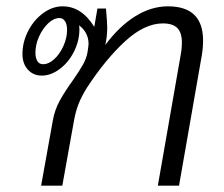

<svg xmlns="http://www.w3.org/2000/svg" viewBox="-20 -587 709 607"><path d="M622 -459Q622 -435 618 -412L546 0H479L551 -412Q555 -433 555 -453Q555 -484 540.5 -498.5Q526 -513 495 -513Q437 -513 375.5 -456.5Q314 -400 255 -310Q237 -281 228 -257.5Q219 -234 214 -206L177 0H110L147 -206Q153 -240 169 -269Q185 -298 211 -334Q232 -364 243 -384Q254 -404 257 -424L259 -438L260 -448Q260 -484 230 -507Q231 -503 231 -494Q231 -458 214 -424Q197 -390 169 -369Q141 -348 112 -348Q85 -348 68 -367Q51 -386 51 -416Q51 -454 69 -489Q87 -524 116.5 -545.5Q146 -567 178 -567Q238 -567 278 -502L288 -560H315Q319 -514 319 -501Q319 -472 313 -445Q357 -504 407.5 -535.5Q458 -567 511 -567Q622 -567 622 -459ZM192 -493Q192 -510 185.5 -520Q179 -530 168 -530Q150 -530 132.5 -513.5Q115 -497 103.5 -471.5Q92 -446 92 -420Q92 -404 98 -394Q104 -384 116 -384Q134 -384 151.5 -400Q169 -416 180.5 -441.5Q192 -467 192 -493Z"/></svg>

Font: KoHo
Style: Italic
Weight: 400
Italic angle: -10°
Designer: Cadson Demak & Katatrad Team
Foundry: Cadson Demak Co.,Ltd.
Version: Version 1.000